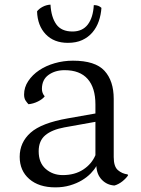

<svg xmlns="http://www.w3.org/2000/svg" viewBox="-20 -794 608 829"><path d="M533 -37Q530 -32 523.5 -25Q517 -18 509 -11.5Q501 -5 491.5 0Q482 5 474 7Q442 5 420 -17.5Q398 -40 396 -77Q388 -62 372 -45.5Q356 -29 333.5 -15.5Q311 -2 282 6.5Q253 15 219 15Q148 15 106.5 -21Q65 -57 65 -117Q65 -179 112 -221Q159 -263 273 -283L392 -304V-343Q392 -415 358.5 -453Q325 -491 259 -491Q218 -491 189.5 -470.5Q161 -450 161 -410Q161 -392 173 -378Q164 -366 144 -356Q124 -346 103 -344Q98 -349 91 -359Q84 -369 84 -386Q84 -417 102 -444Q120 -471 149 -490.5Q178 -510 216 -521Q254 -532 295 -532Q391 -532 431 -488.5Q471 -445 471 -367V-116Q471 -75 489 -59.5Q507 -44 531 -41ZM251 -38Q303 -38 339.5 -62Q376 -86 392 -124V-268L258 -244Q204 -234 175.5 -210Q147 -186 147 -141Q147 -91 177.5 -64.5Q208 -38 251 -38ZM385 -772Q406 -772 418 -760Q416 -730 406.5 -702.5Q397 -675 379 -654Q361 -633 335 -621Q309 -609 273 -609Q213 -609 177.5 -646Q142 -683 140 -745Q148 -756 164 -764.5Q180 -773 198 -774Q201 -720 223 -689Q245 -658 293 -658Q336 -658 359 -688Q382 -718 385 -772Z"/></svg>

Font: Gotu
Style: Regular
Weight: 400
Designer: Sarang Kulkarni & Kailash Malviya
Foundry: Ek Type
Version: Version 2.320;hotconv 1.0.109;makeotfexe 2.5.65596; ttfautoh